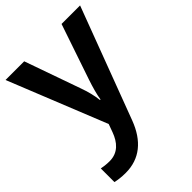

<svg xmlns="http://www.w3.org/2000/svg" viewBox="-225 -649 996 996"><g transform="rotate(-45 273.5 -151.0)"><path d="M0 -542 217 -2 201 42C181 97 146 138 84 138C61 138 39 135 25 132V232C43 236 67 240 100 240C204 240 275 180 316 72L547 -542H411L307 -236C294 -197 282 -156 277 -122H273C269 -160 259 -197 245 -236L137 -542Z"/></g></svg>

Font: Noto Sans Vithkuqi SemiBold
Style: Regular
Weight: 600
Version: Version 1.001